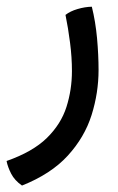

<svg xmlns="http://www.w3.org/2000/svg" viewBox="-42 -226 359 584"><path d="M24.9 338.4Q2.4 322.8 -8.1 302.2Q-18.6 281.7 -22 263.7Q57.6 235.8 100.6 193.6Q143.6 151.4 160.2 99.1Q176.8 46.9 176.8 -9.8Q176.8 -51.8 171.1 -95.9Q165.5 -140.1 157.2 -180.7Q171.4 -191.9 193.8 -198.5Q216.3 -205.1 237.3 -205.6Q248.5 -160.6 253.2 -109.6Q257.8 -58.6 257.8 -13.2Q257.8 56.2 236.6 123.8Q215.3 191.4 164.3 247.3Q113.3 303.2 24.9 338.4Z"/></svg>

Font: Harmattan SemiBold
Style: Regular
Weight: 600
Designer: George W. Nuss III and SIL International
Foundry: SIL International
Version: Version 4.000